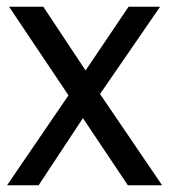

<svg xmlns="http://www.w3.org/2000/svg" viewBox="-20 -552 506 572"><path d="M1 0H95L227 -200L361 0H463L278 -272L457 -532H363L235 -342L109 -532H7L184 -268Z"/></svg>

Font: Ronzino
Style: Regular
Weight: 400
Designer: Nunzio Mazzaferro
Foundry: Collletttivo
Version: Version 1.000;Glyphs 3.3 (3337)